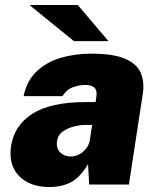

<svg xmlns="http://www.w3.org/2000/svg" viewBox="-20 -743 628 773"><path d="M178 10Q129 10 91.5 -9Q54 -28 35.5 -64.8Q17 -101.5 24.5 -155Q37.5 -239 111.2 -285.5Q185 -332 325 -332H365L368 -354Q372 -379 359.5 -390.5Q347 -402 319 -401Q298.5 -400.5 273 -391.5Q247.5 -382.5 231.5 -356H75Q87.5 -417 126.8 -454.8Q166 -492.5 223.2 -509.8Q280.5 -527 347 -527Q436 -527 483.5 -506.5Q531 -486 546.5 -449.8Q562 -413.5 555 -366L499 0H339L334.5 -82Q303 -29.5 266.5 -9.8Q230 10 178 10ZM264 -113Q278.5 -113 291.2 -118Q304 -123 314.2 -131.8Q324.5 -140.5 331.5 -151.5Q338.5 -162.5 341 -175L351 -240H320Q304.5 -240 279.8 -234.2Q255 -228.5 234.2 -214.5Q213.5 -200.5 209.5 -175Q205.5 -146 222.2 -129.5Q239 -113 264 -113ZM277.5 -577.5 98.5 -723H293L416.5 -577.5Z"/></svg>

Font: Public Sans Thin Black
Style: Italic
Weight: 900
Italic angle: -8°
Version: Version 2.001